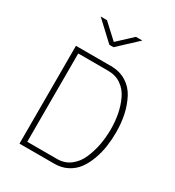

<svg xmlns="http://www.w3.org/2000/svg" viewBox="-217 -1062 1087 1190"><g transform="rotate(30 326.5 -467.0)"><path d="M358 0H108V-700H358Q421 -700 468 -671Q515 -642 541 -592Q567 -542 579.5 -484Q592 -426 592 -360Q592 -308 585 -259Q578 -210 560.5 -162Q543 -114 517 -78.5Q491 -43 450 -21.5Q409 0 358 0ZM554 -360Q554 -416 544 -467.5Q534 -519 512.5 -565Q491 -611 451.5 -638.5Q412 -666 358 -666H144V-34H358Q411 -34 451 -64.5Q491 -95 512.5 -145Q534 -195 544 -249Q554 -303 554 -360ZM448 -934 314 -809H284L150 -934H195L299 -838L402 -934Z"/></g></svg>

Font: TitilliumMaps29L
Style: 1 wt
Weight: 100
Designer: Campivisivi
Foundry: Accademia di Belle Arti di Urbino and students of MA course of Visual design
Version: Version 001.001